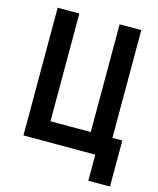

<svg xmlns="http://www.w3.org/2000/svg" viewBox="-123 -779 831 1007"><g transform="rotate(15 293.0 -275.5)"><path d="M63.5 0H453.6V141.6H571.3V-108.4H517.6V-693.4H399.9V-108.4H181.2V-693.4H63.5Z"/></g></svg>

Font: Cascadia Mono SemiBold
Style: Regular
Weight: 600
Monospace: yes
Designer: Aaron Bell
Foundry: Saja Typeworks
Version: Version 2404.023